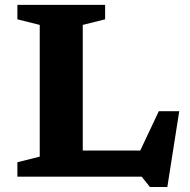

<svg xmlns="http://www.w3.org/2000/svg" viewBox="-20 -727 782 790"><path d="M668.5 42.5H597L563 0H51.5V-59.5L143.5 -82.5V-624.5L51.5 -647.5V-707H412.5V-647.5L320.5 -624.5V-107.5H557L633.5 -269.5H717.5Z"/></svg>

Font: Newsreader Caption SemiBold
Style: Regular
Weight: 600
Designer: Hugues Gentile
Foundry: Production Type
Version: Version 1.001